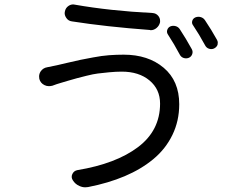

<svg xmlns="http://www.w3.org/2000/svg" viewBox="-20 -796 1040 851"><path d="M724.6 -642.6Q717.8 -652.3 721.2 -663.1Q724.6 -673.8 734.4 -678.7Q746.1 -683.6 758.3 -680.2Q770.5 -676.8 777.3 -666Q803.7 -626 830.1 -578.1Q835.9 -567.4 832 -556.2Q828.1 -544.9 817.4 -540Q805.7 -535.2 793.9 -539.1Q782.2 -543 776.4 -554.7Q752 -600.6 724.6 -642.6ZM835.9 -683.6Q829.1 -692.4 832 -703.1Q835 -713.9 845.7 -718.8Q857.4 -723.6 869.6 -720.2Q881.8 -716.8 888.7 -706.1Q917 -664.1 941.4 -620.1Q945.3 -613.3 945.3 -607.4Q945.3 -602.5 944.3 -597.7Q940.4 -586.9 928.7 -581.1Q918 -576.2 906.2 -580.1Q894.5 -584 888.7 -595.7Q862.3 -644.5 835.9 -683.6ZM689.5 -336.9Q689.5 -400.4 642.6 -439.5Q595.7 -478.5 519.5 -478.5Q493.2 -478.5 463.4 -475.6Q433.6 -472.7 413.6 -470.2Q393.6 -467.8 362.8 -460Q332 -452.1 322.3 -449.7Q312.5 -447.3 281.2 -438Q250 -428.7 250 -428.7Q232.4 -423.8 211.9 -416Q204.1 -414.1 196.3 -414.1Q186.5 -414.1 176.8 -418.9Q159.2 -427.7 154.3 -446.3Q153.3 -452.1 153.3 -457Q153.3 -468.8 160.2 -479.5Q170.9 -495.1 189.5 -498Q210.9 -502 232.4 -506.8Q233.4 -506.8 276.4 -517.1Q319.3 -527.3 336.9 -530.8Q354.5 -534.2 392.6 -541.5Q430.7 -548.8 463.4 -551.3Q496.1 -553.7 528.3 -553.7Q636.7 -553.7 705.6 -495.6Q774.4 -437.5 774.4 -334Q774.4 -259.8 744.1 -197.8Q713.9 -135.7 659.7 -90.8Q605.5 -45.9 532.7 -15.1Q460 15.6 370.1 33.2Q364.3 34.2 357.4 34.2Q344.7 34.2 332 28.3Q313.5 20.5 302.7 2.9Q293.9 -10.7 300.8 -24.9Q307.6 -39.1 323.2 -42Q494.1 -70.3 591.8 -144Q689.5 -217.8 689.5 -336.9ZM298.8 -701.2Q283.2 -703.1 274.4 -715.8Q266.6 -726.6 266.6 -738.3Q266.6 -741.2 267.6 -745.1Q270.5 -760.7 283.2 -769.5Q293 -776.4 304.7 -776.4Q307.6 -776.4 311.5 -775.4Q466.8 -748 656.2 -738.3Q671.9 -737.3 681.6 -725.6Q689.5 -715.8 689.5 -704.1Q689.5 -701.2 689.5 -698.2Q686.5 -682.6 673.8 -671.9Q662.1 -662.1 647.5 -662.1Q645.5 -662.1 644.5 -663.1Q449.2 -677.7 298.8 -701.2Z"/></svg>

Font: Gen Jyuu Gothic Regular
Style: Regular
Weight: 400
Designer: [Source Han Sans]
Ryoko NISHIZUKA  (kana & ideographs); Paul D. Hunt (Latin, Greek & Cyrillic); Wenlong ZHANG  (bopomofo
Version: Version 1.002.20150607